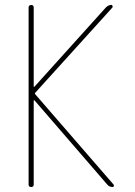

<svg xmlns="http://www.w3.org/2000/svg" viewBox="-20 -750 540 770"><path d="M94.7 -9.8V-719.7Q94.7 -729.5 105 -730Q115.2 -730.5 115.2 -719.7V-402.3Q115.2 -401.4 116.2 -401.4L118.2 -402.3L404.3 -719.7Q414.1 -729.5 425.8 -730.5Q429.7 -730.5 431.2 -726.6Q432.6 -722.7 430.7 -719.7L122.1 -378.9Q118.2 -375 122.1 -371.1L435.5 -9.8Q437.5 -6.8 436.5 -3.4Q435.5 0 431.6 0Q418 0 410.2 -9.8L118.2 -347.7H116.2Q115.2 -347.7 115.2 -346.7V-9.8Q115.2 0 105 0Q94.7 0 94.7 -9.8Z"/></svg>

Font: Rounded-X Mgen+ 1m thin
Style: Regular
Weight: 100
Designer: [Source Han Sans]
Ryoko NISHIZUKA  (kana & ideographs); Paul D. Hunt (Latin, Greek & Cyrillic); Wenlong ZHANG  (bopomofo
Version: Version 1.059.20150602